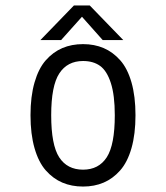

<svg xmlns="http://www.w3.org/2000/svg" viewBox="-20 -674 610 705"><path d="M432.5 -527H357L281 -612.5L204.5 -527H128.5L251.5 -654H309.5ZM285 11Q243 11 209 -3.5Q175 -18 148.2 -48.2Q121.5 -78.5 106.8 -130Q92 -181.5 92 -251Q92 -320 106.8 -371.2Q121.5 -422.5 148.2 -452.8Q175 -483 209 -497.5Q243 -512 285 -512Q326.5 -512 360.5 -497.5Q394.5 -483 421.2 -453Q448 -423 462.8 -371.5Q477.5 -320 477.5 -251Q477.5 -181.5 462.8 -130Q448 -78.5 421.2 -48.2Q394.5 -18 360.5 -3.5Q326.5 11 285 11ZM285 -51Q342.5 -51 372 -96.5Q401.5 -142 401.5 -251Q401.5 -324.5 387 -369.2Q372.5 -414 347.5 -432Q322.5 -450 285 -450Q227.5 -450 197.8 -404.5Q168 -359 168 -251Q168 -141.5 197.5 -96.2Q227 -51 285 -51Z"/></svg>

Font: League Mono Narrow Light
Style: Regular
Weight: 300
Width: 3
Designer: Tyler Finck
Foundry: The League of Moveable Type / Tyler Finck
Version: Version 2.210